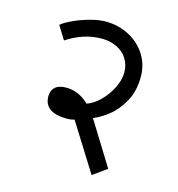

<svg xmlns="http://www.w3.org/2000/svg" viewBox="-104 -706 807 871"><g transform="rotate(15 300.0 -271.0)"><path d="M230 -145Q122 -145 122 -222Q122 -250 139.5 -265.2Q157 -280.5 191 -280.5Q250.5 -280.5 298 -234Q328.5 -244 358.5 -273.2Q388.5 -302.5 407.8 -340.8Q427 -379 427 -415Q427 -451 409.2 -478.8Q391.5 -506.5 360.2 -521.8Q329 -537 289 -537Q204.5 -537 125 -484.5L86 -547.5Q101.5 -561 136.8 -577.5Q172 -594 212.8 -605.2Q253.5 -616.5 286 -616.5Q346 -616.5 396.2 -590.2Q446.5 -564 475.5 -518Q504.5 -472 504.5 -415Q504.5 -348 477.2 -298.8Q450 -249.5 413.5 -220.8Q377 -192 343 -178.5L469.5 26L404 73L264.5 -150Q254 -147 247 -146Q240 -145 230 -145Z"/></g></svg>

Font: JuliaMono Medium
Style: Italic
Weight: 500
Italic angle: -9°
Monospace: yes
Designer: cormullion
Foundry: corm
Version: Version 0.054; ttfautohint (v1.8.4)